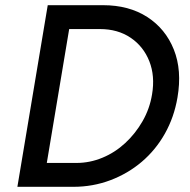

<svg xmlns="http://www.w3.org/2000/svg" viewBox="-20 -720 731 740"><path d="M263 0 275 -92Q326 -92 374.5 -112Q423 -132 462.5 -168.5Q502 -205 529.5 -253Q557 -301 566 -356Q578 -427 555.5 -484Q533 -541 483.5 -574.5Q434 -608 365 -608L377 -700Q477 -700 547.5 -654.5Q618 -609 650 -529Q682 -449 664 -344Q651 -268 615.5 -205Q580 -142 526.5 -96.5Q473 -51 405.5 -25.5Q338 0 263 0ZM118 0 132 -92H278L263 0ZM47 0 164 -700H262L145 0ZM219 -608 235 -700H380L365 -608Z"/></svg>

Font: Figtree Light Medium
Style: Italic
Weight: 500
Italic angle: -9.5°
Version: Version 2.000